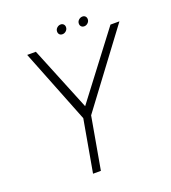

<svg xmlns="http://www.w3.org/2000/svg" viewBox="-138 -864 858 966"><g transform="rotate(-20 290.5 -381.0)"><path d="M245 -275.5H282.5L581 -675H533L270 -329H274.5L133.5 -675H87ZM194 0H236L289.5 -302.5H247.5ZM290 -712Q301 -712 309.8 -720.2Q318.5 -728.5 318.5 -740Q318.5 -749.5 312.5 -755.5Q306.5 -761.5 297.5 -761.5Q286.5 -761.5 277.5 -753.5Q268.5 -745.5 268.5 -733.5Q268.5 -724 274.2 -718Q280 -712 290 -712ZM406.5 -712Q417.5 -712 426.2 -720.2Q435 -728.5 435 -740Q435 -749.5 429.2 -755.5Q423.5 -761.5 414 -761.5Q403 -761.5 394 -753.5Q385 -745.5 385 -733.5Q385 -724 391 -718Q397 -712 406.5 -712Z"/></g></svg>

Font: Anybody UltraCondensed Thin ExtraLight
Style: Italic
Weight: 250
Italic angle: -10°
Version: Version 1.111